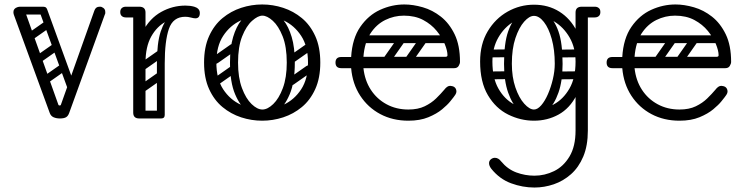

<svg xmlns="http://www.w3.org/2000/svg" viewBox="-20 -530 3331 859"><path d="M248 0Q232 0 219.5 -5.5Q207 -11 202 -26L42 -464Q41 -467 40.5 -470Q40 -473 40 -476Q40 -492 58 -498Q66 -500 69 -500Q84 -500 91 -482L241 -62Q242 -58 247 -58Q252 -58 253 -63L402 -482Q408 -500 425 -500Q427 -500 430 -500Q433 -500 436 -498Q451 -492 451 -477Q451 -475 451 -471.5Q451 -468 449 -465L290 -26Q285 -11 275.5 -5.5Q266 0 248 0ZM51 -482Q51 -500 69 -500H173Q191 -500 191 -482Q191 -465 172 -465H68Q51 -465 51 -482ZM307 -116Q291 -111 285 -127L158 -475Q151 -492 164 -496Q185 -504 191 -488L318 -139Q320 -132 318 -125.5Q316 -119 307 -116ZM125 -352Q110 -341 101 -355Q97 -360 96.5 -367Q96 -374 104 -380L181 -434Q196 -444 206 -430Q210 -424 209.5 -417.5Q209 -411 202 -406ZM163 -252Q148 -241 139 -255Q135 -260 134.5 -267Q134 -274 142 -280L219 -334Q234 -344 244 -330Q248 -324 247.5 -317.5Q247 -311 240 -306ZM193 -158Q178 -147 169 -161Q165 -166 164.5 -173Q164 -180 172 -186L249 -240Q264 -250 274 -236Q278 -230 277.5 -223.5Q277 -217 270 -212Z M588 -240Q588 -331 619 -389.5Q650 -448 701 -476.5Q752 -505 810 -505Q831 -505 849 -500Q860 -497 867 -490Q874 -483 874 -472Q874 -448 854 -448Q847 -448 834 -451.5Q821 -455 809 -455Q763 -455 722.5 -433.5Q682 -412 656.5 -366.5Q631 -321 631 -249ZM603 0Q576 0 576 -26V-474Q576 -500 603 -500Q631 -500 631 -474V-26Q631 0 603 0ZM628 -476Q628 -470 624.5 -465.5Q621 -461 619 -459Q616 -456 610.5 -454Q605 -452 594 -452H543Q531 -452 524 -459Q518 -465 518 -476Q518 -487 524 -493Q531 -500 543 -500H594Q605 -500 611 -498.5Q617 -497 618 -495Q622 -491 625 -486Q628 -481 628 -476ZM698 0Q682 0 682 -16V-245Q682 -338 699 -389Q716 -440 744 -460.5Q772 -481 806 -481L809 -455Q754 -455 735.5 -400.5Q717 -346 717 -246V-16Q717 0 701 0ZM585 -17Q585 -35 603 -35H699Q717 -35 717 -17Q717 0 698 0H602Q585 0 585 -17ZM631 -221Q616 -210 607 -224Q603 -229 602.5 -236Q602 -243 610 -249L687 -303Q702 -313 712 -299Q716 -293 715.5 -286.5Q715 -280 708 -275ZM629 -122Q614 -111 605 -125Q601 -130 600.5 -137Q600 -144 608 -150L685 -204Q700 -214 710 -200Q714 -194 713.5 -187.5Q713 -181 706 -176Z M1153 10Q1105 10 1059 -5Q1013 -20 975.5 -51Q938 -82 915.5 -131.5Q893 -181 893 -250Q893 -319 915.5 -368.5Q938 -418 975.5 -449Q1013 -480 1059 -495Q1105 -510 1153 -510Q1201 -510 1247 -495Q1293 -480 1330.5 -449Q1368 -418 1390.5 -368.5Q1413 -319 1413 -250Q1413 -181 1390.5 -131.5Q1368 -82 1330.5 -51Q1293 -20 1247 -5Q1201 10 1153 10ZM1153 -40Q1203 -40 1250 -62Q1297 -84 1327.5 -130.5Q1358 -177 1358 -250Q1358 -323 1327.5 -369.5Q1297 -416 1250 -438Q1203 -460 1153 -460Q1104 -460 1056.5 -438Q1009 -416 978.5 -369.5Q948 -323 948 -250Q948 -177 978.5 -130.5Q1009 -84 1056.5 -62Q1104 -40 1153 -40ZM1154 -4Q1123 -4 1089 -29Q1055 -54 1032 -108Q1009 -162 1009 -250Q1009 -318 1023 -364.5Q1037 -411 1059 -438.5Q1081 -466 1106.5 -478Q1132 -490 1154 -490V-460Q1134 -460 1108 -437Q1082 -414 1063.5 -367.5Q1045 -321 1045 -250Q1045 -183 1062.5 -136Q1080 -89 1105.5 -64.5Q1131 -40 1154 -40ZM1154 -4V-40Q1177 -40 1202.5 -64.5Q1228 -89 1245.5 -136Q1263 -183 1263 -250Q1263 -321 1244.5 -367.5Q1226 -414 1200.5 -437Q1175 -460 1154 -460V-490Q1177 -490 1202 -478Q1227 -466 1249 -438.5Q1271 -411 1285 -364.5Q1299 -318 1299 -250Q1299 -162 1276 -108Q1253 -54 1219.5 -29Q1186 -4 1154 -4ZM956 -249Q941 -238 932 -252Q928 -257 927.5 -264Q927 -271 935 -277L1012 -331Q1027 -341 1037 -327Q1041 -321 1040.5 -314.5Q1040 -308 1033 -303ZM958 -152Q943 -141 934 -155Q930 -160 929.5 -167Q929 -174 937 -180L1014 -234Q1029 -244 1039 -230Q1043 -224 1042.5 -217.5Q1042 -211 1035 -206ZM1292 -249Q1277 -238 1268 -252Q1264 -257 1263.5 -264Q1263 -271 1271 -277L1348 -331Q1363 -341 1373 -327Q1377 -321 1376.5 -314.5Q1376 -308 1369 -303ZM1294 -152Q1279 -141 1270 -155Q1266 -160 1265.5 -167Q1265 -174 1273 -180L1350 -234Q1365 -244 1375 -230Q1379 -224 1378.5 -217.5Q1378 -211 1371 -206Z M1807 10Q1737 10 1681.5 -19.5Q1626 -49 1591.5 -102Q1557 -155 1551 -225H1507Q1481 -225 1481 -250Q1481 -275 1507 -275H1551Q1556 -358 1592 -410Q1628 -462 1680.5 -486Q1733 -510 1789 -510Q1828 -510 1871.5 -497.5Q1915 -485 1952.5 -455.5Q1990 -426 2014 -376.5Q2038 -327 2038 -253Q2038 -245 2032 -235Q2026 -225 2012 -225H1606Q1612 -170 1639 -128.5Q1666 -87 1709.5 -63.5Q1753 -40 1807 -40Q1850 -40 1880 -54.5Q1910 -69 1931 -89.5Q1952 -110 1968 -129Q1974 -137 1980.5 -141.5Q1987 -146 1994 -146Q1998 -146 2003.5 -144.5Q2009 -143 2012 -141Q2022 -134 2022 -120Q2022 -114 2017 -106Q2012 -98 1994 -76Q1982 -61 1958 -41Q1934 -21 1896.5 -5.5Q1859 10 1807 10ZM1606 -276H1974Q1982 -276 1982 -283Q1982 -303 1970 -332.5Q1958 -362 1934 -391.5Q1910 -421 1873.5 -440.5Q1837 -460 1787 -460Q1743 -460 1703.5 -440.5Q1664 -421 1637.5 -380.5Q1611 -340 1606 -276ZM1892 -372H1995V-337H1892ZM1786 -366Q1799 -356 1790 -343L1724 -249Q1715 -235 1699 -246Q1686 -256 1695 -269L1761 -363Q1765 -368 1772 -369.5Q1779 -371 1786 -366ZM1884 -366Q1897 -356 1888 -343L1822 -249Q1813 -235 1797 -246Q1784 -256 1793 -269L1859 -363Q1863 -368 1870 -369.5Q1877 -371 1884 -366ZM1588 -259Q1588 -276 1605 -276H1937Q1954 -276 1954 -259Q1954 -241 1938 -241H1606Q1588 -241 1588 -259ZM1588 -355Q1588 -372 1605 -372H1937Q1954 -372 1954 -355Q1954 -337 1938 -337H1606Q1588 -337 1588 -355Z M2371 309Q2318 309 2266.5 290Q2215 271 2178 225Q2168 212 2168 200Q2168 189 2177 182Q2185 176 2194 176Q2210 176 2222 192Q2251 227 2290 241.5Q2329 256 2371 256Q2417 256 2459 235.5Q2501 215 2528 170Q2555 125 2555 54V-474Q2555 -500 2583 -500Q2610 -500 2610 -474V54Q2610 122 2589.5 170.5Q2569 219 2534.5 249.5Q2500 280 2457.5 294.5Q2415 309 2371 309ZM2369 10Q2309 10 2253.5 -17.5Q2198 -45 2163 -104Q2128 -163 2128 -255Q2128 -333 2162 -390Q2196 -447 2251 -478Q2306 -509 2369 -509Q2433 -509 2482.5 -478Q2532 -447 2561 -390Q2590 -333 2590 -255Q2590 -163 2559.5 -104Q2529 -45 2479 -17.5Q2429 10 2369 10ZM2369 -40Q2415 -40 2457.5 -63Q2500 -86 2527.5 -133.5Q2555 -181 2555 -254Q2555 -316 2528.5 -362Q2502 -408 2460 -433.5Q2418 -459 2369 -459Q2321 -459 2278.5 -433.5Q2236 -408 2209.5 -362Q2183 -316 2183 -254Q2183 -181 2210 -133.5Q2237 -86 2280 -63Q2323 -40 2369 -40ZM2556 -476Q2556 -481 2559 -486Q2562 -491 2566 -495Q2568 -497 2573.5 -498.5Q2579 -500 2590 -500H2641Q2653 -500 2660 -493Q2666 -488 2666 -476Q2666 -465 2660 -459Q2653 -452 2641 -452H2590Q2569 -452 2565 -459Q2558 -463 2556 -476ZM2463 -193Q2465 -210 2480 -210L2574 -211Q2592 -209 2592 -193Q2592 -174 2576 -176L2481 -175Q2474 -175 2468.5 -179.5Q2463 -184 2463 -193ZM2470 -291Q2472 -308 2487 -308L2581 -309Q2599 -307 2599 -291Q2599 -272 2583 -274L2488 -273Q2481 -273 2475.5 -277.5Q2470 -282 2470 -291ZM2137 -193Q2139 -212 2154 -210L2248 -211Q2266 -209 2266 -193Q2266 -174 2250 -176L2155 -175Q2148 -175 2142.5 -179.5Q2137 -184 2137 -193ZM2137 -291Q2139 -310 2154 -308L2248 -309Q2266 -307 2266 -291Q2266 -272 2250 -274L2155 -273Q2148 -273 2142.5 -277.5Q2137 -282 2137 -291ZM2366 -6Q2332 -8 2302 -35.5Q2272 -63 2253.5 -115.5Q2235 -168 2235 -244Q2235 -337 2253.5 -389.5Q2272 -442 2302 -463.5Q2332 -485 2366 -485L2369 -459Q2348 -459 2325 -433Q2302 -407 2286 -359.5Q2270 -312 2270 -245Q2270 -185 2286 -138.5Q2302 -92 2325.5 -66Q2349 -40 2369 -40ZM2366 -6 2369 -40Q2385 -40 2401.5 -59Q2418 -78 2431.5 -109Q2445 -140 2453.5 -176Q2462 -212 2462 -245Q2462 -307 2448.5 -355.5Q2435 -404 2413.5 -431.5Q2392 -459 2369 -459L2366 -485Q2400 -485 2430 -463.5Q2460 -442 2478.5 -389.5Q2497 -337 2497 -244Q2497 -168 2478.5 -115.5Q2460 -63 2430 -35.5Q2400 -8 2366 -6Z M3020 10Q2950 10 2894.5 -19.5Q2839 -49 2804.5 -102Q2770 -155 2764 -225H2720Q2694 -225 2694 -250Q2694 -275 2720 -275H2764Q2769 -358 2805 -410Q2841 -462 2893.5 -486Q2946 -510 3002 -510Q3041 -510 3084.5 -497.5Q3128 -485 3165.5 -455.5Q3203 -426 3227 -376.5Q3251 -327 3251 -253Q3251 -245 3245 -235Q3239 -225 3225 -225H2819Q2825 -170 2852 -128.5Q2879 -87 2922.5 -63.5Q2966 -40 3020 -40Q3063 -40 3093 -54.5Q3123 -69 3144 -89.5Q3165 -110 3181 -129Q3187 -137 3193.5 -141.5Q3200 -146 3207 -146Q3211 -146 3216.5 -144.5Q3222 -143 3225 -141Q3235 -134 3235 -120Q3235 -114 3230 -106Q3225 -98 3207 -76Q3195 -61 3171 -41Q3147 -21 3109.5 -5.5Q3072 10 3020 10ZM2819 -276H3187Q3195 -276 3195 -283Q3195 -303 3183 -332.5Q3171 -362 3147 -391.5Q3123 -421 3086.5 -440.5Q3050 -460 3000 -460Q2956 -460 2916.5 -440.5Q2877 -421 2850.5 -380.5Q2824 -340 2819 -276ZM3105 -372H3208V-337H3105ZM2999 -366Q3012 -356 3003 -343L2937 -249Q2928 -235 2912 -246Q2899 -256 2908 -269L2974 -363Q2978 -368 2985 -369.5Q2992 -371 2999 -366ZM3097 -366Q3110 -356 3101 -343L3035 -249Q3026 -235 3010 -246Q2997 -256 3006 -269L3072 -363Q3076 -368 3083 -369.5Q3090 -371 3097 -366ZM2801 -259Q2801 -276 2818 -276H3150Q3167 -276 3167 -259Q3167 -241 3151 -241H2819Q2801 -241 2801 -259ZM2801 -355Q2801 -372 2818 -372H3150Q3167 -372 3167 -355Q3167 -337 3151 -337H2819Q2801 -337 2801 -355Z"/></svg>

Font: Agu Display Uzo
Style: Regular
Weight: 400
Designer: Oluwaseun Badejo
Version: Version 1.103